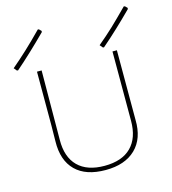

<svg xmlns="http://www.w3.org/2000/svg" viewBox="-107 -753 755 841"><g transform="rotate(-15 270.5 -333.0)"><path d="M452.1 -175.8Q454.1 -90.8 405.8 -43.9Q357.4 2.9 270 2.9Q180.2 2.9 133.8 -43Q86.9 -89.4 88.9 -175.8L89.8 -248V-491.2H110.8L108.9 -176.8Q107.9 -99.1 149.4 -57.6Q190.9 -16.1 270 -16.1Q349.1 -16.1 390.6 -57.6Q432.1 -99.1 432.1 -176.8V-491.2H452.1ZM155.8 -658.2 154.8 -652.8Q115.2 -613.3 84 -584Q43 -545.4 11.2 -518.1L5.9 -519L-4.9 -532.2Q28.3 -560.1 64.9 -594.2Q100.1 -627 141.1 -668.9L146 -668ZM545.9 -658.2 544.9 -652.8Q505.4 -613.3 474.1 -584Q439 -550.8 400.9 -518.1L396 -519L384.8 -532.2Q422.4 -563.5 455.1 -594.2Q483.9 -621.6 530.8 -668.9L536.1 -668Z"/></g></svg>

Font: Datalegreya
Style: Thin
Weight: 250
Designer: Figs Lab
Foundry: Figs Lab
Version: Version 1.002;PS 001.002;hotconv 1.0.70;makeotf.lib2.5.58329